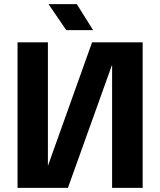

<svg xmlns="http://www.w3.org/2000/svg" viewBox="-20 -910 775 930"><path d="M65 0V-705H212V-109H213L426 -705H671V0H523V-594H522L309 0ZM352 -890 431 -764H301L215 -890Z"/></svg>

Font: TikTok Sans 24pt
Style: Bold
Weight: 700
Version: Version 4.000